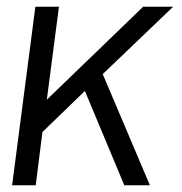

<svg xmlns="http://www.w3.org/2000/svg" viewBox="-20 -550 541 570"><path d="M425 0H349L232 -280L106 -158L86 0H16L85 -530H155L119 -254L405 -530H494L285 -330Z"/></svg>

Font: Tanohe Sans
Style: Italic
Weight: 400
Designer: Village Type and Design LLC & Cristiano Sobral
Foundry: Cooper Hewitt Smithsonian Design Museum
Version: Version 1.00;September 29, 2021;FontCreator 13.0.0.2655 64-b